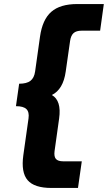

<svg xmlns="http://www.w3.org/2000/svg" viewBox="-20 -720 528 940"><path d="M247.1 20Q243.7 46.4 253.7 58.1Q263.7 69.8 290 69.8H380.4L361.8 200.2H231.9Q147.9 200.2 115.2 162.1Q82.5 124 94.2 40L119.6 -140.1Q124 -171.4 109.4 -185.8Q94.7 -200.2 58.1 -200.2L73.7 -310.1Q110.4 -310.1 128.9 -324.2Q147.5 -338.4 151.9 -370.1L175.8 -540Q187.5 -624 231 -662.1Q274.4 -700.2 358.4 -700.2H488.3L470.2 -569.8H379.9Q353.5 -569.8 340.3 -558.1Q327.1 -546.4 323.2 -520L301.8 -370.1Q289.6 -282.2 233.9 -254.9Q281.7 -227.5 269.5 -140.1Z"/></svg>

Font: Fivo Sans Heavy
Style: Regular
Weight: 900
Designer: Alexander Slobzheninov
Foundry: Alexander Slobzheninov
Version: 1.0